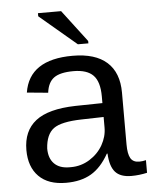

<svg xmlns="http://www.w3.org/2000/svg" viewBox="-53 -780 662 835"><g transform="rotate(-5 278.0 -363.0)"><path d="M202.1 9.8Q124.5 9.8 83.3 -31.7Q42 -73.2 42 -147Q42 -230.5 97.2 -273.7Q152.3 -316.9 271 -319.8L389.2 -321.8V-351.1Q389.2 -415.5 361.8 -443.4Q334.5 -471.2 275.9 -471.2Q217.3 -471.2 190.4 -451.7Q163.6 -432.1 158.2 -387.2L65.9 -396Q88.4 -538.1 277.8 -538.1Q376.5 -538.1 427.2 -492.7Q478 -447.3 478 -359.9V-132.8Q478 -92.3 489 -73.2Q500 -54.2 526.9 -54.2Q541 -54.2 556.2 -58.1V-2.9Q521 4.9 487.8 4.9Q439.5 4.9 417.2 -20.3Q395 -45.4 392.1 -101.1H389.2Q356 -42 311.5 -16.1Q267.1 9.8 202.1 9.8ZM222.2 -56.2H229Q273.4 -56.2 310.8 -79.6Q348.1 -103 368.7 -139.4Q389.2 -175.8 389.2 -214.8V-216.8V-261.2L293 -258.8Q203.6 -256.8 170.2 -232.2Q136.7 -207.5 132.8 -146Q132.8 -103 156 -79.6Q179.2 -56.2 222.2 -56.2ZM351.1 -585.9H305.2L144 -722.2V-735.8H245.1L351.1 -596.2Z"/></g></svg>

Font: Libra Sans Modern
Style: Regular
Weight: 400
Foundry: Stefan Peev, Context Ltd
Version: Version 1.000